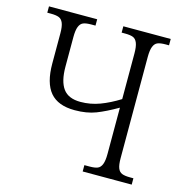

<svg xmlns="http://www.w3.org/2000/svg" viewBox="-106 -810 868 908"><g transform="rotate(15 328.5 -356.5)"><path d="M379 -31H404Q430 -31 443.5 -36.5Q457 -42 464 -59.5Q471 -77 471 -111V-337Q414 -304 370 -287Q326 -270 267 -270Q185 -270 146.5 -315.5Q108 -361 108 -456V-604Q108 -637 101 -654Q94 -671 80 -676.5Q66 -682 41 -682H23V-713H259V-682H239Q213 -682 199.5 -676.5Q186 -671 179 -653.5Q172 -636 172 -602V-458Q172 -386 198 -350.5Q224 -315 283 -315Q332 -315 377.5 -332Q423 -349 471 -379V-602Q471 -636 464 -653.5Q457 -671 443.5 -676.5Q430 -682 404 -682H387V-713H619V-682H603Q577 -682 563.5 -676.5Q550 -671 543 -653.5Q536 -636 536 -602V-108Q536 -75 542.5 -58.5Q549 -42 563 -36.5Q577 -31 602 -31H619V0H379Z"/></g></svg>

Font: Noto Serif NarrowLight
Style: Regular
Weight: 300
Width: 4
Designer: Monotype Design Team
Foundry: Monotype Imaging Inc.
Version: Version 1.001